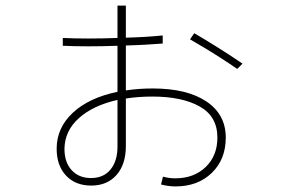

<svg xmlns="http://www.w3.org/2000/svg" viewBox="-20 -642 1040 688"><path d="M205 -478V-506Q245 -504 296.5 -504Q348 -504 401 -506V-622H431V-507Q467 -508 501 -510Q535 -512 563 -515V-486Q537 -484 503 -482Q469 -480 431 -479V-318Q477 -325 527 -325Q650 -325 719.5 -278.5Q789 -232 789 -149Q789 -71 739 -22.5Q689 26 609 26Q595 26 581.5 24Q568 22 557 19L564 -9Q586 -3 608 -3Q675 -3 717 -43.5Q759 -84 759 -149Q759 -225 695.5 -260.5Q632 -296 526 -296Q476 -296 431 -289V-119Q431 -53 397.5 -15Q364 23 307 23Q250 23 216.5 -13Q183 -49 183 -109Q183 -184 241 -238Q299 -292 401 -313V-478Q349 -476 297.5 -476Q246 -476 205 -478ZM830 -395Q804 -413 773 -433Q742 -453 712 -471Q682 -489 661 -501L676 -523Q707 -505 753 -476.5Q799 -448 849 -414ZM211 -109Q211 -60 237 -32Q263 -4 306 -4Q351 -4 376 -34.5Q401 -65 401 -117V-284Q313 -264 262.5 -218.5Q212 -173 211 -109Z"/></svg>

Font: Murecho ExtraLight
Style: Regular
Weight: 200
Designer: Neil Summerour
Foundry: Positype
Version: Version 1.010; ttfautohint (v1.8.3)